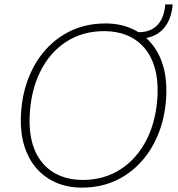

<svg xmlns="http://www.w3.org/2000/svg" viewBox="-20 -846 811 876"><path d="M354 10Q288 10 235.5 -13Q183 -36 146.5 -78Q110 -120 91.5 -178.5Q73 -237 75 -309Q78 -405 107.5 -483.5Q137 -562 188.5 -619.5Q240 -677 309 -708Q378 -739 461 -739Q527 -739 579.5 -716Q632 -693 668.5 -650.5Q705 -608 723 -549.5Q741 -491 739 -420Q736 -324 706.5 -245.5Q677 -167 625.5 -109.5Q574 -52 505.5 -21Q437 10 354 10ZM357 -25Q456 -25 531.5 -74.5Q607 -124 651 -213Q695 -302 699 -420Q701 -488 685 -540.5Q669 -593 637 -629.5Q605 -666 559 -685Q513 -704 455 -704Q357 -704 281.5 -655Q206 -606 162.5 -517Q119 -428 115 -309Q113 -240 129 -187.5Q145 -135 177.5 -98.5Q210 -62 255.5 -43.5Q301 -25 357 -25ZM606 -669 612 -699Q649 -699 675 -713.5Q701 -728 716 -756.5Q731 -785 734 -826H768Q764 -776 744 -740.5Q724 -705 689.5 -687Q655 -669 606 -669Z"/></svg>

Font: Mona Sans
Style: Italic
Weight: 200
Italic angle: -11.6951°
Designer: Deni Anggara
Foundry: GitHub
Version: Version 2.000